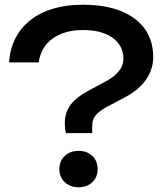

<svg xmlns="http://www.w3.org/2000/svg" viewBox="-20 -784 693 812"><path d="M254 -262Q254 -309 279 -341.5Q304 -374 357 -402L433 -443Q464 -460 483 -483.5Q502 -507 502 -535Q502 -591 456.5 -624Q411 -657 331 -657Q252 -657 202 -620.5Q152 -584 144 -520H18Q27 -635 109.5 -699.5Q192 -764 331 -764Q471 -764 549.5 -705Q628 -646 628 -542Q628 -492 598 -448Q568 -404 511 -374L430 -331Q401 -315 385.5 -297.5Q370 -280 370 -253V-221H259Q256 -232 255 -242Q254 -252 254 -262ZM312 8Q277 8 254 -13.5Q231 -35 231 -69Q231 -103 254 -124.5Q277 -146 312 -146Q348 -146 370.5 -124.5Q393 -103 393 -69Q393 -35 370.5 -13.5Q348 8 312 8Z"/></svg>

Font: Unbounded
Style: Regular
Weight: 400
Designer: Luke Prowse, Jean-Baptiste Morizot, Fátima Lázaro, Florian Runge
Foundry: NaN
Version: Version 1.701;gftools[0.9.28.dev5+ged2979d]